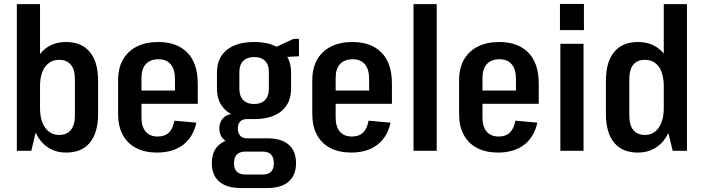

<svg xmlns="http://www.w3.org/2000/svg" viewBox="-20 -761 3553 969"><path d="M314 9Q259 9 219 -19Q179 -47 157 -98.5Q135 -150 134 -222V-320Q135 -393 156.5 -444Q178 -495 218 -522Q258 -549 314 -549Q391 -549 433 -499Q475 -449 475 -354V-186Q475 -91 433.5 -41Q392 9 314 9ZM65 -740H182V-184L138 0H65ZM279 -80Q317 -80 337.5 -105Q358 -130 358 -177V-362Q358 -410 337.5 -434.5Q317 -459 279 -459Q234 -459 208 -424Q182 -389 182 -325V-216Q182 -153 208 -116.5Q234 -80 279 -80Z M772 9Q711 9 667 -14Q623 -37 599.5 -80.5Q576 -124 576 -185V-355Q576 -417 600.5 -460Q625 -503 670.5 -526Q716 -549 779 -549Q873 -549 925.5 -495.5Q978 -442 978 -338V-237H673V-304H884L863 -270V-362Q863 -411 841.5 -436.5Q820 -462 780 -462Q739 -462 716.5 -438Q694 -414 694 -368V-168Q694 -122 715 -97Q736 -72 776 -72Q812 -72 832.5 -92Q853 -112 860 -152L971 -142Q955 -69 904 -30Q853 9 772 9Z M1263 -160Q1174 -160 1124.5 -200Q1075 -240 1075 -313V-395Q1075 -469 1124.5 -509Q1174 -549 1263 -549Q1351 -549 1400 -509Q1449 -469 1449 -395V-313Q1449 -240 1400 -200Q1351 -160 1263 -160ZM1196 188Q1124 188 1086.5 155.5Q1049 123 1049 63Q1049 1 1086.5 -31Q1124 -63 1196 -63H1328Q1400 -63 1437 -31Q1474 1 1474 63Q1474 123 1437 155.5Q1400 188 1328 188ZM1305 120Q1362 120 1362 63Q1362 4 1305 4H1219Q1161 4 1161 63Q1161 120 1219 120ZM1168 -37Q1130 -37 1108.5 -58Q1087 -79 1087 -112Q1087 -146 1108 -166.5Q1129 -187 1169 -187H1263V-160H1226Q1203 -160 1191.5 -147Q1180 -134 1180 -112Q1181 -90 1192 -76.5Q1203 -63 1226 -63H1263V-37ZM1263 -236Q1298 -236 1317.5 -256Q1337 -276 1337 -313V-397Q1337 -434 1318 -453.5Q1299 -473 1263 -473Q1227 -473 1207.5 -453.5Q1188 -434 1188 -397V-313Q1188 -276 1207.5 -256Q1227 -236 1263 -236ZM1343 -510 1462 -565H1489V-477L1343 -469Z M1752 9Q1691 9 1647 -14Q1603 -37 1579.5 -80.5Q1556 -124 1556 -185V-355Q1556 -417 1580.5 -460Q1605 -503 1650.5 -526Q1696 -549 1759 -549Q1853 -549 1905.5 -495.5Q1958 -442 1958 -338V-237H1653V-304H1864L1843 -270V-362Q1843 -411 1821.5 -436.5Q1800 -462 1760 -462Q1719 -462 1696.5 -438Q1674 -414 1674 -368V-168Q1674 -122 1695 -97Q1716 -72 1756 -72Q1792 -72 1812.5 -92Q1833 -112 1840 -152L1951 -142Q1935 -69 1884 -30Q1833 9 1752 9Z M2184 -740V0H2067V-740Z M2493 9Q2432 9 2388 -14Q2344 -37 2320.5 -80.5Q2297 -124 2297 -185V-355Q2297 -417 2321.5 -460Q2346 -503 2391.5 -526Q2437 -549 2500 -549Q2594 -549 2646.5 -495.5Q2699 -442 2699 -338V-237H2394V-304H2605L2584 -270V-362Q2584 -411 2562.5 -436.5Q2541 -462 2501 -462Q2460 -462 2437.5 -438Q2415 -414 2415 -368V-168Q2415 -122 2436 -97Q2457 -72 2497 -72Q2533 -72 2553.5 -92Q2574 -112 2581 -152L2692 -142Q2676 -69 2625 -30Q2574 9 2493 9Z M2925 -540V0H2808V-540ZM2927 -741V-609H2806V-741Z M3198 9Q3121 9 3079.5 -41Q3038 -91 3038 -186V-354Q3038 -449 3080 -499Q3122 -549 3199 -549Q3255 -549 3295.5 -522Q3336 -495 3357.5 -444Q3379 -393 3379 -320V-222Q3379 -150 3357 -98.5Q3335 -47 3294.5 -19Q3254 9 3198 9ZM3235 -80Q3279 -80 3304.5 -116.5Q3330 -153 3330 -216V-325Q3330 -389 3305 -424Q3280 -459 3235 -459Q3196 -459 3176 -434.5Q3156 -410 3156 -362V-177Q3156 -130 3176 -105Q3196 -80 3235 -80ZM3330 -184V-740H3447V0H3375Z"/></svg>

Font: Pathway Extreme Condensed SemiBold
Style: Regular
Weight: 600
Width: 3
Version: Version 1.001;gftools[0.9.26]